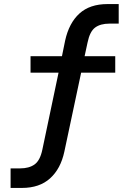

<svg xmlns="http://www.w3.org/2000/svg" viewBox="-20 -734 640 943"><path d="M32 189V93H79Q123 93 150 73.5Q177 54 188 1L273 -403L289 -377H130V-458H301L280 -437L300 -535Q319 -621 370 -667.5Q421 -714 508 -714H563V-618H518Q473 -618 447 -598.5Q421 -579 410 -525L391 -437L375 -458H546V-377H360L384 -403L296 11Q278 95 226 142Q174 189 88 189Z"/></svg>

Font: Nunito Sans 6pt SemiBold
Style: Regular
Weight: 600
Version: Version 3.101;gftools[0.9.27]